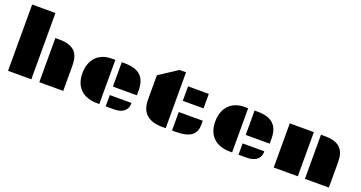

<svg xmlns="http://www.w3.org/2000/svg" viewBox="-41 -1392 3826 2035"><g transform="rotate(20 1872.5 -374.0)"><path d="M63 0H325.7V-747.6H63ZM415.5 0H685.5V-284.7C685.5 -422.9 628.4 -498 459.5 -498H415.5Z M1164.6 -223.1H1435.1V-276.9C1435.1 -422.9 1366.2 -498 1196.8 -498H1164.6ZM812 -245.1C812 -98.6 898.9 0 1066.9 0H1092.3V-498H1054.7C886.2 -498 812 -383.3 812 -245.1ZM1164.6 0H1262.2C1369.6 0 1408.7 -62 1408.7 -113.8V-127.4H1164.6Z M1561.5 -220.7C1561.5 -83 1632.8 0 1803.2 0H1841.3V-630.4H1768.1L1561.5 -495.1ZM1912.1 -334.5H2146V-498H1912.1ZM1912.6 0H1954.6C2124.5 0 2183.6 -59.6 2183.6 -165.5V-208.5H1912.6Z M2662.6 -223.1H2933.1V-276.9C2933.1 -422.9 2864.3 -498 2694.8 -498H2662.6ZM2310.1 -245.1C2310.1 -98.6 2397 0 2564.9 0H2590.3V-498H2552.7C2384.3 -498 2310.1 -383.3 2310.1 -245.1ZM2662.6 0H2760.3C2867.7 0 2906.7 -62 2906.7 -113.8V-127.4H2662.6Z M3411.6 0H3681.6V-284.7C3681.6 -422.9 3624.5 -498 3455.6 -498H3411.6ZM3059.6 0H3331.1V-498H3059.6Z"/></g></svg>

Font: Plaster
Style: Regular
Weight: 400
Designer: Eben Sorkin
Foundry: Eben Sorkin
Version: Version 1.007